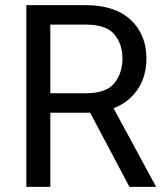

<svg xmlns="http://www.w3.org/2000/svg" viewBox="-20 -731 650 751"><path d="M83 0V-710.9H314.5Q428.7 -710.9 490.7 -653.8Q552.7 -596.7 552.7 -502Q552.7 -407.2 490.7 -348.6Q428.7 -290 314.5 -290H176.8V0ZM176.8 -366.2H314.5Q395.5 -366.2 427.2 -405.8Q459 -445.3 459 -502Q459 -558.6 427.2 -596.7Q395.5 -634.8 314.5 -634.8H176.8ZM486.3 0 312.5 -328.1 405.3 -342.3 590.8 0Z"/></svg>

Font: RobotoFlex
Style: Regular
Weight: 400
Designer: Berlow after Robertson
Foundry: Google
Version: Version 2.136